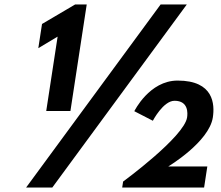

<svg xmlns="http://www.w3.org/2000/svg" viewBox="-20 -845 996 865"><path d="M766.3 -391C830.3 -391 825.5 -333 822.9 -316C809.4 -228 534.6 -27 534.6 -27L530.5 0H899.5L914 -95H738C738 -95 921.9 -205 938.9 -316C947.9 -375 943.3 -482 780.3 -482C652.3 -482 585.1 -344 585.1 -344L668.6 -301C668.6 -301 715.3 -391 766.3 -391ZM821.7 -825H703.7L97.5 0H215.5ZM152.6 -628 239.6 -680 188.3 -345H297.3L370.7 -825H318.7L169.3 -737Z"/></svg>

Font: Sztylet
Style: BdObl
Weight: 700
Foundry: Cannot Into Space Fonts, PlusOne Fonts
Version: Version 0.12